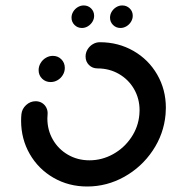

<svg xmlns="http://www.w3.org/2000/svg" viewBox="-20 -675 635 698"><path d="M120.4 -420Q120.4 -433.7 127.6 -445.7Q134.8 -457.8 146.7 -464.8Q158.5 -471.9 172.2 -471.9Q190.7 -471.9 203.1 -459.3Q215.6 -446.7 215.6 -428.1Q215.6 -414.4 208.5 -402.6Q201.5 -390.7 189.6 -383.7Q177.8 -376.7 164.1 -376.7Q145.6 -376.7 133 -389.1Q120.4 -401.5 120.4 -420ZM291.1 -469.6Q291.1 -483.3 298.3 -495.4Q305.6 -507.4 317.4 -514.4Q329.3 -521.5 343 -521.5Q410 -521.5 465 -490Q520 -458.5 551.5 -403.9Q583 -349.3 583 -283Q583 -271.5 581.9 -259.3Q575.6 -187.8 535.2 -127.6Q494.8 -67.4 431.7 -32.2Q368.5 3 297 3Q229.6 3 174.6 -28.7Q119.6 -60.4 88.1 -115.2Q56.7 -170 56.7 -236.3Q56.7 -247.8 57.8 -259.3Q59.6 -278.9 74.8 -293Q90 -307 109.6 -307Q122.6 -307 133 -300.6Q143.3 -294.1 148.7 -283.1Q154.1 -272.2 153 -259.3Q152.2 -248.9 152.2 -244.4Q152.2 -202.2 172.2 -167.4Q192.2 -132.6 227.2 -112.4Q262.2 -92.2 305.2 -92.2Q350.7 -92.2 391.1 -114.6Q431.5 -137 457.2 -175.4Q483 -213.7 486.7 -259.3Q487.4 -269.6 487.4 -274.1Q487.4 -316.3 467.4 -351.1Q447.4 -385.9 412.4 -406.1Q377.4 -426.3 334.4 -426.3Q315.9 -426.3 303.5 -438.7Q291.1 -451.1 291.1 -469.6ZM380 -610.7Q380 -622.6 386.3 -632.8Q392.6 -643 402.8 -649.1Q413 -655.2 424.4 -655.2Q440.4 -655.2 451.5 -644.4Q462.6 -633.7 462.6 -617.8Q462.6 -606.3 456.3 -595.9Q450 -585.6 439.6 -579.4Q429.3 -573.3 417.8 -573.3Q401.9 -573.3 390.9 -584.3Q380 -595.2 380 -610.7ZM240 -610.7Q240 -622.6 246.3 -632.8Q252.6 -643 262.8 -649.1Q273 -655.2 284.4 -655.2Q300.4 -655.2 311.3 -644.3Q322.2 -633.3 322.2 -617.4Q322.2 -605.9 315.9 -595.7Q309.6 -585.6 299.4 -579.4Q289.3 -573.3 277.8 -573.3Q261.9 -573.3 250.9 -584.3Q240 -595.2 240 -610.7Z"/></svg>

Font: 26F Galaxy Sans Extra Bold
Style: Italic
Weight: 800
Italic angle: -5°
Designer: C₂₉H₂₅N₃O₅
Version: Version 1.200